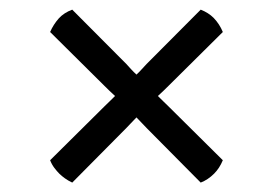

<svg xmlns="http://www.w3.org/2000/svg" viewBox="-20 -514 580 408"><path d="M248.5 -242 133.5 -126Q125 -130 118 -135Q111 -140 106 -145Q101 -150 95.5 -157.2Q90 -164.5 86.5 -173.5L202 -288Q206 -292 212.5 -298.2Q219 -304.5 224.5 -310Q219 -315 212.5 -321.2Q206 -327.5 202 -331.5L86.5 -446Q93.5 -462 105 -475Q116 -487 133.5 -493.5L248.5 -378Q252.5 -373.5 258.5 -367Q264.5 -360.5 270 -355.5Q275.5 -360.5 281.5 -367.2Q287.5 -374 291.5 -378L406.5 -493.5Q423 -487 434 -476Q446.5 -463 453.5 -446L338 -331.5Q334 -327.5 327.5 -321.2Q321 -315 315.5 -310Q321 -304.5 327.5 -298.2Q334 -292 338 -288L453.5 -173.5Q446.5 -156.5 435 -145Q422 -132 406.5 -126L291.5 -242Q287.5 -246 281.5 -252.5Q275.5 -259 270 -264.5Q264.5 -259 258.5 -252.5Q252.5 -246 248.5 -242Z"/></svg>

Font: Signika Negative SC Light
Style: Regular
Weight: 300
Designer: Anna Giedryś
Foundry: Anna Giedryś
Version: Version 2.000; ttfautohint (v1.8.3) -l 8 -r 50 -G 200 -x 9 -